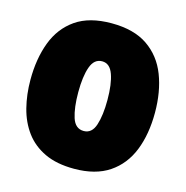

<svg xmlns="http://www.w3.org/2000/svg" viewBox="-106 -806 890 921"><g transform="rotate(15 339.0 -345.5)"><path d="M342 15Q255.5 15 195.8 -13.2Q136 -41.5 99.5 -91Q63 -140.5 46.5 -205.5Q30 -270.5 30 -344Q30 -448.5 60.8 -530.2Q91.5 -612 159 -659Q226.5 -706 337 -706Q448 -706 516.5 -659Q585 -612 616.5 -530.5Q648 -449 648 -345Q648 -238 615.8 -157Q583.5 -76 515.8 -30.5Q448 15 342 15ZM340 -172Q380.5 -172 396.2 -220.2Q412 -268.5 412 -345Q412 -424 395.2 -471Q378.5 -518 340 -518Q300.5 -518 283.8 -471.2Q267 -424.5 267 -345Q267 -268.5 282.5 -220.2Q298 -172 340 -172Z"/></g></svg>

Font: Commissioner Black
Style: Regular
Weight: 900
Designer: Kostas Bartsokas
Foundry: Kostas Bartsokas
Version: Version 1.000; ttfautohint (v1.8.3)